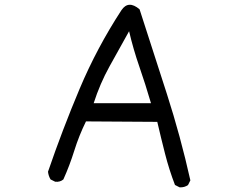

<svg xmlns="http://www.w3.org/2000/svg" viewBox="-20 -784 1040 824"><path d="M751 20 731 10Q706 -55 688.5 -123.5Q671 -192 655 -261L349 -263Q319 -202 299 -138Q279 -74 252 -14Q238 -2 217 -4L197 -14Q188 -29 186 -47Q248 -228 322 -403.5Q396 -579 501 -740Q531 -785 579 -744Q638 -562 696.5 -380Q755 -198 797 -10L787 10Q772 21 751 20ZM628 -341Q604 -423 578 -498Q552 -573 534 -650Q491 -573 450 -499Q409 -425 382 -341Z"/></svg>

Font: Kosefont JP
Style: Regular
Weight: 400
Designer: Nozomi Seto 瀬戸のぞみ
Version: Version 3.00;June 19, 2020